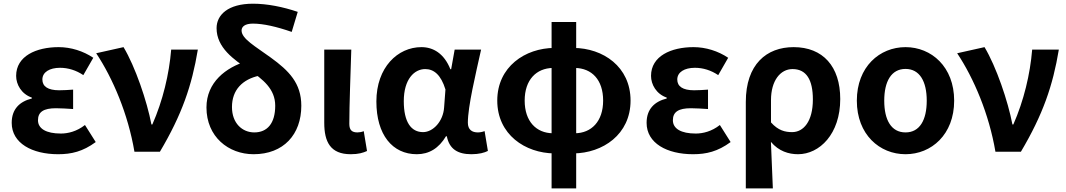

<svg xmlns="http://www.w3.org/2000/svg" viewBox="-20 -832 5846 1053"><path d="M298.9 13.8C371.6 13.8 434.1 -0.8 505 -52.9L446 -146.4C401 -111.1 353.1 -99.6 313.8 -99.6C233.2 -99.6 188.3 -126.3 188.3 -172.6C188.3 -218.6 219.7 -238.4 287.1 -238.4C316.7 -238.4 348.4 -236 381 -234V-340.5C354.8 -338.5 327.7 -336.9 304.6 -336.9C242.5 -336.9 212.4 -358.2 212.4 -396C212.4 -436.6 252.4 -460.2 309.1 -460.2C354 -460.2 398 -446.4 437 -420L491.6 -515.1C437 -551.9 368.9 -573.5 301.8 -573.5C178.4 -573.5 68.5 -524.4 68.5 -415.9C68.5 -368.7 97.2 -316.5 154.5 -296.8V-291.8C88.7 -275.3 44.2 -234.8 44.2 -158.2C44.2 -46.3 156.3 13.8 298.9 13.8Z M717.3 0H857.1C978 -204 1032.2 -362.2 1065 -559.8H918.8C907.7 -424.9 873.1 -280.2 815.5 -149.3H810.5C786.2 -277.3 721.7 -466.6 657.5 -573.5L507.5 -540C599.4 -401.8 682.2 -206.6 717.3 0Z M1370.8 13.8C1534.8 13.8 1632.5 -94.2 1632.5 -252C1632.5 -376.3 1564.1 -444.3 1465.2 -516.1C1379.9 -578.2 1304.9 -619.2 1304.9 -664.7C1304.9 -685.7 1323.3 -702.5 1367.3 -702.5C1424.1 -702.5 1497.3 -685.7 1579.8 -657L1612.9 -766.9C1531.8 -794.4 1445.2 -811.7 1367.7 -811.7C1230.4 -811.7 1167.8 -750.3 1167.8 -677.5C1167.8 -570.9 1261.9 -505.2 1344.2 -450.2C1422.6 -396.8 1489.4 -343.9 1489.4 -252.2C1489.4 -154.8 1445.3 -105.8 1374.7 -105.8C1308.9 -105.8 1252.2 -155.8 1252.2 -244.9C1252.2 -339.2 1309.9 -396.9 1401.6 -417L1334.5 -496.9C1218.3 -462.4 1112.3 -380.3 1112.3 -242.7C1112.3 -82 1233 13.8 1370.8 13.8Z M1903.5 13.8C1946.5 13.8 1971.2 5.9 1992.9 -3.8L1974.9 -112.6C1963.5 -107.8 1950 -105.8 1940.8 -105.8C1911.3 -105.8 1895.8 -117.2 1895.8 -152.6C1895.8 -257.6 1902.5 -423.4 1906.6 -559.8H1758.3V-158.8C1758.3 -53.7 1792.2 13.8 1903.5 13.8Z M2265.9 13.8C2333.5 13.8 2386.7 -18.9 2426 -84.8H2430.5C2444.4 -14.2 2490.6 13.8 2565.5 13.8C2607.2 13.8 2637 5.4 2655.8 -4.2L2637.7 -113C2625.3 -108.2 2611.9 -105.8 2600.5 -105.8C2569.1 -105.8 2545.9 -120.4 2545.9 -159.3C2545.9 -248.1 2588.7 -425.7 2618.5 -559.8H2473.5L2454.3 -452.4H2450C2415.4 -538.9 2355.9 -573.5 2291.1 -573.5C2161.5 -573.5 2044.2 -462.9 2044.2 -275.5C2044.2 -92.7 2132.4 13.8 2265.9 13.8ZM2300.1 -107.4C2234.8 -107.4 2194.5 -162.3 2194.5 -277.1C2194.5 -398.4 2252.7 -453.2 2312 -453.2C2359.5 -453.2 2398.4 -421.8 2423 -341.3L2415.6 -242.3C2410.7 -167.4 2355.9 -107.4 2300.1 -107.4Z M3020.7 9.4 3012.1 -101.1C2921.6 -101.9 2857.5 -165.7 2857.5 -280.4C2857.5 -394.5 2921.6 -457.9 3012.1 -459.4L3020.7 -569.2C2860 -568.4 2707.2 -466 2707.2 -280.4C2707.2 -94.2 2860 7.9 3020.7 9.4ZM3124.6 9.4C3285.6 7.9 3438.2 -94.2 3438.2 -280.4C3438.2 -466 3287.7 -568.4 3124.6 -569.2L3133.2 -459.4C3225.7 -457.9 3287.8 -394.5 3287.8 -280.4C3287.8 -165.7 3223 -101.9 3133.2 -101.1ZM3005.1 201.1H3140V-711.4H3005.1Z M3780.9 13.8C3853.6 13.8 3916.1 -0.8 3987 -52.9L3928 -146.4C3883 -111.1 3835.1 -99.6 3795.8 -99.6C3715.2 -99.6 3670.3 -126.3 3670.3 -172.6C3670.3 -218.6 3701.7 -238.4 3769.1 -238.4C3798.7 -238.4 3830.4 -236 3863 -234V-340.5C3836.8 -338.5 3809.7 -336.9 3786.6 -336.9C3724.5 -336.9 3694.4 -358.2 3694.4 -396C3694.4 -436.6 3734.4 -460.2 3791.1 -460.2C3836 -460.2 3880 -446.4 3919 -420L3973.6 -515.1C3919 -551.9 3850.9 -573.5 3783.8 -573.5C3660.4 -573.5 3550.5 -524.4 3550.5 -415.9C3550.5 -368.7 3579.2 -316.5 3636.5 -296.8V-291.8C3570.7 -275.3 3526.2 -234.8 3526.2 -158.2C3526.2 -46.3 3638.3 13.8 3780.9 13.8Z M4070.3 201.1H4218.6C4215.5 113.8 4212.3 36.5 4208 -53.9C4250.7 -2.8 4305.4 13.8 4356.6 13.8C4474.4 13.8 4588.2 -96.7 4588.2 -288.9C4588.2 -467.5 4493.2 -573.5 4332.5 -573.5C4184 -573.5 4070.3 -479.3 4070.3 -272.9ZM4324.3 -107.4C4286 -107.4 4248 -116.1 4208.4 -160.6V-282.8C4208.4 -390.5 4260.3 -453.2 4326.6 -453.2C4402.7 -453.2 4438.1 -394.1 4438.1 -286.6C4438.1 -165.3 4386.4 -107.4 4324.3 -107.4Z M4946.2 13.8C5087.9 13.8 5213 -93.8 5213 -279.9C5213 -466 5087.9 -573.5 4946.2 -573.5C4804.3 -573.5 4679.2 -466 4679.2 -279.9C4679.2 -93.8 4804.3 13.8 4946.2 13.8ZM4946.2 -105.8C4868.2 -105.8 4829.5 -173.5 4829.5 -279.9C4829.5 -385.4 4868.2 -454 4946.2 -454C5024 -454 5062.6 -385.4 5062.6 -279.9C5062.6 -173.5 5024 -105.8 4946.2 -105.8Z M5439.3 0H5579.1C5700 -204 5754.2 -362.2 5787 -559.8H5640.8C5629.7 -424.9 5595.1 -280.2 5537.5 -149.3H5532.5C5508.2 -277.3 5443.7 -466.6 5379.5 -573.5L5229.5 -540C5321.4 -401.8 5404.2 -206.6 5439.3 0Z"/></svg>

Font: Source Han Sans JP VF
Style: Regular
Weight: 250
Designer: Ryoko NISHIZUKA 西塚涼子 (kana, bopomofo & ideographs); Paul D. Hunt (Latin, Greek & Cyrillic); Sandoll Communications 산돌커뮤니
Foundry: Adobe
Version: Version 2.004;hotconv 1.0.118;makeotfexe 2.5.65603